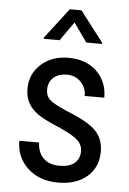

<svg xmlns="http://www.w3.org/2000/svg" viewBox="-54 -790 564 840"><g transform="rotate(5 228.0 -370.0)"><path d="M321.3 -135.3Q321.3 -163.1 300.3 -183.1Q279.3 -203.1 219.2 -230Q149.4 -258.8 120.8 -279.3Q92.3 -299.8 78.1 -325.9Q64 -352.1 64 -388.2Q64 -452.6 111.1 -495.4Q158.2 -538.1 231.4 -538.1Q308.6 -538.1 355.5 -493.2Q402.3 -448.2 402.3 -377.9H316.4Q316.4 -413.6 292.5 -438.7Q268.6 -463.9 231.4 -463.9Q193.4 -463.9 171.6 -444.1Q149.9 -424.3 149.9 -391.1Q149.9 -364.7 165.8 -348.6Q181.6 -332.5 242.2 -306.2Q338.4 -268.6 373 -232.7Q407.7 -196.8 407.7 -141.6Q407.7 -72.8 360.4 -31.5Q313 9.8 233.4 9.8Q150.9 9.8 99.6 -37.6Q48.3 -85 48.3 -157.7H135.3Q136.7 -113.8 162.1 -88.9Q187.5 -64 233.4 -64Q276.4 -64 298.8 -83.3Q321.3 -102.5 321.3 -135.3ZM372.1 -616.2V-611.3H302.7L244.1 -694.3L185.5 -611.3H116.2V-617.2L218.3 -750H269.5Z"/></g></svg>

Font: Roboto Condensed
Style: Regular
Weight: 400
Designer: Google
Version: Version 2.001047; 2015